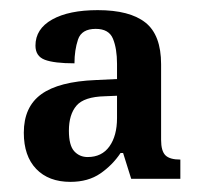

<svg xmlns="http://www.w3.org/2000/svg" viewBox="-20 -739 395 379"><path d="M119 -380Q76 -380 51.5 -405.5Q27 -431 27 -477Q27 -528 61.5 -553Q96 -578 169 -581L211 -583V-613Q211 -643 203 -662.5Q195 -682 169 -682Q141 -682 134 -661Q127 -640 127 -614Q87 -614 68.5 -621Q50 -628 50 -649Q50 -682 83 -700.5Q116 -719 173 -719Q236 -719 267 -694.5Q298 -670 298 -612V-463Q298 -441 306.5 -432.5Q315 -424 336 -424V-386H239L223 -437H218Q202 -413 178 -396.5Q154 -380 119 -380ZM153 -429Q181 -429 196 -450Q211 -471 211 -506V-550L187 -549Q146 -548 131 -530.5Q116 -513 116 -481Q116 -452 126.5 -440.5Q137 -429 153 -429Z"/></svg>

Font: Noto Serif Myanmar Cond SemBd
Style: Regular
Weight: 600
Width: 3
Designer: Ben Mitchell and the Monotype Design Team
Foundry: Monotype Imaging Inc.
Version: Version 2.106; ttfautohint (v1.8.4.7-5d5b)